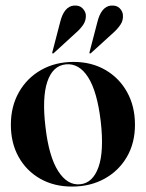

<svg xmlns="http://www.w3.org/2000/svg" viewBox="-20 -677 537 707"><path d="M251 -449Q317 -449 368 -419.5Q419 -390 448 -337.8Q477 -285.5 477 -217.5Q477 -150.5 447.2 -99.2Q417.5 -48 365 -19Q312.5 10 245 10Q179 10 128.2 -18.8Q77.5 -47.5 48.8 -98.8Q20 -150 20 -217.5Q20 -285 49.5 -337.2Q79 -389.5 131.2 -419.2Q183.5 -449 251 -449ZM275.5 1.5Q321.5 -3 342.5 -61.2Q363.5 -119.5 351 -229.5Q338 -340 304.5 -392.5Q271 -445 222 -440Q174 -435 154.2 -376Q134.5 -317 147.5 -209Q160 -100.5 194.2 -47Q228.5 6.5 275.5 1.5ZM338.5 -595.5Q352.5 -652.5 388.5 -656.5Q409.5 -658 420.5 -646.8Q431.5 -635.5 432.5 -623Q434.5 -602.5 424 -586.8Q413.5 -571 398.5 -557.5L315.5 -482Q312.5 -479 310 -480.5Q308.5 -482.5 310 -486ZM201.5 -595.5Q215.5 -653 252 -656.5Q272.5 -658 283.5 -646.8Q294.5 -635.5 296 -623Q297.5 -602.5 287 -586.8Q276.5 -571 261 -557.5L178.5 -482Q175.5 -479 173 -480.5Q171.5 -482 173 -486Z"/></svg>

Font: Fraunces 144pt S000 SemiBold
Style: Regular
Weight: 600
Version: Version 1.000; ttfautohint (v1.8.3)